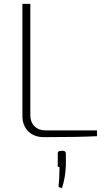

<svg xmlns="http://www.w3.org/2000/svg" viewBox="-20 -710 549 994"><path d="M137 -690V-113Q137 -78 158.5 -56.5Q180 -35 215 -35H482V-5Q392 0 208 0Q156 0 126 -30.5Q96 -61 96 -109V-690ZM294 71H306Q321 71 321 86V144Q319 208 301 264L283 258Q288 213 288 155Q276 155 279 142V86Q278 71 294 71Z"/></svg>

Font: Exo 2.0 Extra Light
Style: Regular
Weight: 250
Designer: Natanael Gama
Version: Version 1.001;PS 001.001;hotconv 1.0.70;makeotf.lib2.5.58329